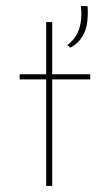

<svg xmlns="http://www.w3.org/2000/svg" viewBox="-20 -616 344 636"><path d="M133 -543H153V-370H279V-353H153V0H133V-353H45V-370H133ZM213 -458 203 -467Q231 -487 242 -520Q253 -553 248 -596H270Q272 -570 269 -543.5Q266 -517 252.5 -494.5Q239 -472 213 -458Z"/></svg>

Font: Josefin Sans Thin Thin
Style: Regular
Weight: 250
Version: Version 2.001